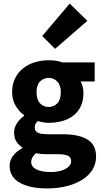

<svg xmlns="http://www.w3.org/2000/svg" viewBox="-20 -846 574 1077"><path d="M242 211Q198 211 160.5 203.5Q123 196 94.5 181Q66 166 50 142Q34 118 34 85Q34 25 105 -15V-19Q85 -32 72 -52Q59 -72 59 -103Q59 -130 75 -154.5Q91 -179 115 -196V-200Q89 -218 68.5 -251.5Q48 -285 48 -329Q48 -374 65 -407.5Q82 -441 110.5 -463.5Q139 -486 176 -497Q213 -508 253 -508Q297 -508 330 -496H511V-389H432Q439 -378 443.5 -361Q448 -344 448 -324Q448 -281 433 -249.5Q418 -218 391.5 -197.5Q365 -177 329.5 -167Q294 -157 253 -157Q224 -157 193 -167Q183 -159 179 -151Q175 -143 175 -130Q175 -111 191.5 -102Q208 -93 250 -93H330Q422 -93 470.5 -63.5Q519 -34 519 33Q519 72 499.5 104.5Q480 137 444 160.5Q408 184 357 197.5Q306 211 242 211ZM253 -246Q282 -246 301.5 -266.5Q321 -287 321 -329Q321 -368 301.5 -388.5Q282 -409 253 -409Q224 -409 204.5 -389Q185 -369 185 -329Q185 -287 204.5 -266.5Q224 -246 253 -246ZM265 119Q315 119 347 101.5Q379 84 379 58Q379 35 359.5 27Q340 19 303 19H252Q226 19 210 17.5Q194 16 182 13Q155 37 155 62Q155 90 185 104.5Q215 119 265 119ZM289 -572 217 -644 371 -826 470 -729Z"/></svg>

Font: hySource Sans Pro
Style: Bold
Weight: 700
Designer: Paul D. Hunt
Foundry: Adobe Systems Incorporated
Version: Version 2.021;PS 2.000;hotconv 1.0.86;makeotf.lib2.5.63406